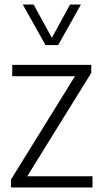

<svg xmlns="http://www.w3.org/2000/svg" viewBox="-20 -828 454 848"><path d="M28.5 0V-35L321 -507.5V-491.5H34V-541.5H383V-506L90.5 -33.5V-49.5H388.5V0ZM181 -629 80.5 -808H128.5L215.5 -649H202.5L289.5 -808H337.5L237 -629Z"/></svg>

Font: Encode Sans SemiCondensed Light
Style: Regular
Weight: 300
Width: 4
Designer: Multiple Designers
Foundry: Impallari Type
Version: Version 3.002